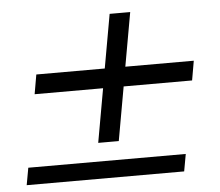

<svg xmlns="http://www.w3.org/2000/svg" viewBox="-46 -628 777 679"><g transform="rotate(-5 343.0 -289.0)"><path d="M649 -387 637 -318H394L360 -127H287L321 -318H78L90 -387H333L367 -578H440L406 -387ZM33 -61H592L581 0H22Z"/></g></svg>

Font: KoHo Medium
Style: Italic
Weight: 500
Italic angle: -10°
Designer: Cadson Demak & Katatrad Team
Foundry: Cadson Demak Co.,Ltd.
Version: Version 1.000